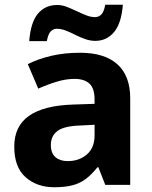

<svg xmlns="http://www.w3.org/2000/svg" viewBox="-20 -778 639 808"><path d="M208 10Q136 10 88 -32Q40 -74 40 -161Q40 -247 102 -290.5Q164 -334 287 -338L378 -341V-358Q378 -407 356 -426.5Q334 -446 294 -446Q257 -446 218 -434Q179 -422 141 -405L97 -508Q140 -530 195.5 -543Q251 -556 317 -556Q420 -556 474 -507.5Q528 -459 528 -364V0H423L394 -74H390Q367 -45 342.5 -26Q318 -7 286 1.5Q254 10 208 10ZM265 -100Q313 -100 345.5 -128Q378 -156 378 -208V-253L321 -250Q250 -248 222 -227Q194 -206 194 -168Q194 -133 213.5 -116.5Q233 -100 265 -100ZM103 -605Q109 -684 139.5 -720.5Q170 -757 221 -757Q241 -757 261.5 -749Q282 -741 303 -731Q324 -721 343 -713.5Q362 -706 380 -706Q395 -706 406 -716.5Q417 -727 423 -758H497Q491 -680 460 -643Q429 -606 381 -606Q360 -606 338.5 -613.5Q317 -621 296.5 -631.5Q276 -642 256.5 -649.5Q237 -657 219 -657Q205 -657 194 -646.5Q183 -636 177 -605Z"/></svg>

Font: Noto Sans Symbols
Style: Bold
Weight: 700
Version: Version 2.002